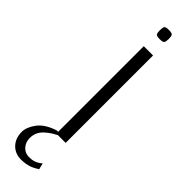

<svg xmlns="http://www.w3.org/2000/svg" viewBox="-300 -573 730 730"><g transform="rotate(45 65.5 -208.0)"><path d="M59.6 -470H109.6V0H59.6ZM83.5 -531.6Q65.8 -531.6 62.9 -537.7Q60 -543.8 60 -555.6Q60 -569 62.9 -575.2Q65.8 -581.3 83.4 -581.3Q101.4 -581.3 104.5 -575.2Q107.5 -569 107.5 -555.6Q107.5 -543.8 104.3 -537.7Q101.2 -531.6 83.5 -531.6ZM33.8 165Q2.4 165 -17.9 143.8Q-38.2 122.7 -38.2 88.6Q-38.2 62.6 -16.7 34.1Q4.8 5.5 53.3 -10L81.8 -6.2Q46.5 8.6 23.1 30.5Q-0.2 52.3 -0.2 83Q-0.2 105.7 13.7 121.3Q27.7 136.8 48.8 136.8Q64.9 136.8 77.3 132.6Q89.6 128.3 103.1 116.9L109.2 141.8Q90.1 154.8 72.4 159.9Q54.7 165 33.8 165Z"/></g></svg>

Font: Smooch Sans Thin
Style: Regular
Weight: 100
Designer: Robert E. Leuschke
Foundry: Robert E. Leuschke
Version: Version 1.010